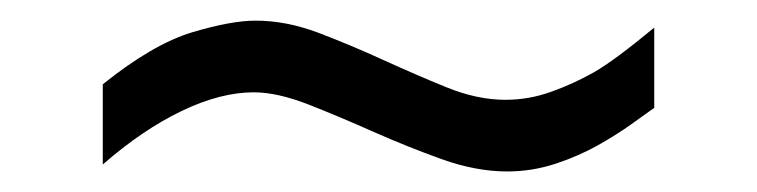

<svg xmlns="http://www.w3.org/2000/svg" viewBox="-20 -460 737 187"><path d="M80.1 -377.9Q128.9 -417 167 -428.5Q205.1 -439.9 229 -439.9Q258.8 -439.9 290.3 -428Q321.8 -416 353.3 -401.6Q384.8 -387.2 414.8 -375Q444.8 -362.8 472.2 -362.8Q495.1 -362.8 516.8 -370.6Q538.6 -378.4 558.1 -389.4Q577.6 -400.4 617.2 -433.1V-355Q608.9 -349.1 595 -339.1Q581.1 -329.1 562.5 -318.6Q543.9 -308.1 521 -300.5Q498 -293 474.1 -293Q443.8 -293 410.4 -304.9Q377 -316.9 344 -331.5Q311 -346.2 280.5 -358.2Q250 -370.1 227.1 -370.1Q194.8 -370.1 156.7 -351.8Q118.7 -333.5 80.1 -299.8Z"/></svg>

Font: Lorenzo Sans
Style: Regular
Weight: 400
Foundry: Intel Corporation
Version: Version 1.00; ttfautohint (v1.5)